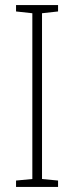

<svg xmlns="http://www.w3.org/2000/svg" viewBox="-20 -827 291 754"><path d="M208 -93V-118L145 -124V-775L208 -782V-807H43V-782L107 -775V-124L43 -118V-93Z"/></svg>

Font: Noto Sans Kannada UI Condensed ExtraLight
Style: Regular
Weight: 200
Width: 3
Designer: Jelle Bosma - Monotype Design Team
Foundry: Monotype Imaging Inc.
Version: Version 2.005